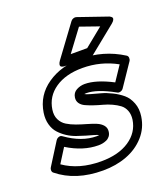

<svg xmlns="http://www.w3.org/2000/svg" viewBox="-152 -904 908 1043"><g transform="rotate(-20 302.0 -383.0)"><path d="M2 -79.1 82 -206.1Q85.4 -211.4 90.6 -215.3Q95.7 -219.2 103.8 -220.7Q111.8 -222.2 120.1 -215.8Q208.5 -152.8 293.9 -152.8Q297.4 -152.8 302.7 -153.3Q308.1 -153.8 309.1 -153.8Q302.2 -158.2 282.5 -163.8Q262.7 -169.4 239.7 -176Q216.8 -182.6 189.7 -192.1Q162.6 -201.7 139.2 -217Q115.7 -232.4 97.2 -252.7Q78.6 -272.9 70.1 -303.5Q61.5 -334 66.9 -371.1Q81.5 -467.3 162.1 -522.7Q242.7 -578.1 354 -578.1Q486.8 -578.1 596.2 -508.8Q604.5 -503.9 605.5 -493.7Q606.4 -483.4 601.1 -475.1L515.1 -348.1Q509.3 -339.4 498.3 -336.2Q487.3 -333 480 -337.9Q382.3 -392.1 320.8 -392.1Q317.9 -392.1 313.7 -391.6Q309.6 -391.1 309.1 -391.1Q316.4 -386.2 342 -378.9Q367.7 -371.6 396.2 -364Q424.8 -356.4 457 -340.3Q489.3 -324.2 513.4 -303.7Q537.6 -283.2 551 -248.5Q564.5 -213.9 558.1 -170.9Q548.8 -106.9 506.8 -60.1Q464.8 -13.2 402.1 10.5Q339.4 34.2 264.2 34.2Q106 34.2 4.9 -47.9Q-1.5 -52.7 -2.2 -62.3Q-2.9 -71.8 2 -79.1ZM56.2 -77.1Q143.1 -16.1 271 -16.1Q371.6 -16.1 434.3 -58.1Q497.1 -100.1 507.8 -170.9Q511.7 -200.2 502.9 -222.9Q494.1 -245.6 476.1 -259.3Q458 -272.9 434.1 -283.9Q410.2 -294.9 384.3 -301.8Q358.4 -308.6 334.2 -316.9Q310.1 -325.2 291.3 -333.7Q272.5 -342.3 262.2 -356.9Q252 -371.6 254.9 -391.1Q258.8 -417.5 281.2 -429.7Q303.7 -441.9 329.1 -441.9Q395 -441.9 488.8 -393.1L544.9 -477.1Q453.1 -527.8 347.2 -527.8Q250.5 -527.8 189.2 -485.8Q127.9 -443.8 117.2 -371.1Q112.3 -337.9 124.3 -313.5Q136.2 -289.1 158.9 -275.1Q181.6 -261.2 209.7 -251.2Q237.8 -241.2 266.4 -233.2Q294.9 -225.1 317.9 -215.8Q340.8 -206.5 354 -190.7Q367.2 -174.8 363.8 -152.8Q361.8 -138.2 353.5 -127.7Q345.2 -117.2 333 -112.1Q320.8 -106.9 309.8 -105Q298.8 -103 287.1 -103Q198.7 -103 107.9 -159.2ZM247.1 -607.9 379.9 -788.1Q385.7 -795.4 394.8 -798.3Q403.8 -801.3 411.1 -798.8L578.1 -741.2Q579.6 -740.7 582.3 -739.7Q585 -738.8 589.8 -735.1Q594.7 -731.4 596.4 -727.3Q598.1 -723.1 594.5 -715.6Q590.8 -708 580.1 -699.2L429.2 -577.1Q421.9 -569.8 411.1 -569.8H263.2Q261.2 -569.8 258.3 -569.8Q255.4 -569.8 249 -571.5Q242.7 -573.2 239.5 -576.7Q236.3 -580.1 237.5 -588.1Q238.8 -596.2 247.1 -607.9ZM314 -620.1H409.2L516.1 -707L407.2 -745.1Z"/></g></svg>

Font: Trueno ExtraBold Outline
Style: Italic
Weight: 800
Width: 6
Designer: Julieta Ulanovsky
Foundry: Julieta Ulanovsky
Version: Version 3.001b | FøM Fix